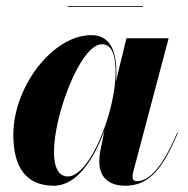

<svg xmlns="http://www.w3.org/2000/svg" viewBox="-20 -582 598 612"><path d="M195.5 -562.5V-560H435.5V-562.5ZM351 -350C351 -413 335 -470 271 -470C148 -470 22.5 -305.5 22.5 -152.5C22.5 -52.5 60 10 152 10C225 10 279.5 -75 313 -166L299 -97.5C298 -90.5 296.5 -81 296.5 -67C296.5 -22 321.5 10 379.5 10C458 10 500.5 -48.5 547 -158.5L545 -159.5C491 -32.5 448.5 -4.5 416 -4.5C406.5 -4.5 402.5 -10 402.5 -18.5C402.5 -23 403 -28 404.5 -33.5L517.5 -460H383L349.5 -322.5C350.5 -332.5 351 -341.5 351 -350ZM348.5 -351.5C348.5 -228 267.5 -19.5 196 -19.5C168 -19.5 152 -46.5 152 -98C152 -215.5 236.5 -441 305 -441C337.5 -441 348.5 -404 348.5 -351.5Z"/></svg>

Font: Bodoni* 72pt
Style: Bold Italic
Weight: 700
Italic angle: -13°
Version: Version 2.3